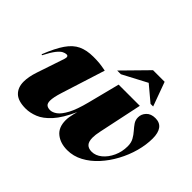

<svg xmlns="http://www.w3.org/2000/svg" viewBox="-160 -970 1223 1223"><g transform="rotate(45 451.0 -358.5)"><path d="M502 -512H693L630.5 -216Q623 -181 623 -156.5Q623 -120 638.2 -104Q653.5 -88 682.5 -88Q718 -88 749.8 -114Q781.5 -140 801.2 -182.8Q821 -225.5 821 -275.5Q821 -307.5 808.2 -330.2Q795.5 -353 778.8 -371.8Q762 -390.5 749.2 -409.2Q736.5 -428 736.5 -452Q736.5 -481.5 758 -504.2Q779.5 -527 819 -527Q859 -527 878.8 -500.2Q898.5 -473.5 898.5 -423Q898.5 -366 881.8 -304.8Q865 -243.5 834.2 -186.5Q803.5 -129.5 762 -84Q720.5 -38.5 670.5 -11.8Q620.5 15 565.5 15Q503.5 15 463.5 -16.8Q423.5 -48.5 423.5 -113Q423.5 -140.5 432.5 -175L439.5 -202Q399 -112 356.5 -65.2Q314 -18.5 271.8 -1.8Q229.5 15 191 15Q123 15 91.8 -15Q60.5 -45 60.5 -98Q60.5 -141 79.5 -198L141.5 -382.5Q152 -414 131.5 -414Q119.5 -414 104.5 -406.5Q89.5 -399 70.2 -374.8Q51 -350.5 24.5 -299L18.5 -302Q52.5 -388 85.8 -436.2Q119 -484.5 161.2 -504.2Q203.5 -524 263.5 -524Q295.5 -524 318.5 -521.8Q341.5 -519.5 376.5 -512.5L282.5 -216Q265 -160.5 265 -131Q265 -106.5 276.5 -97.2Q288 -88 308 -88Q329 -88 353 -105.2Q377 -122.5 401.2 -167.5Q425.5 -212.5 447 -296.5ZM432 -569 592 -732H696.5L756 -569H732.5L629.5 -655.5L465.5 -569Z"/></g></svg>

Font: Newsreader 72pt ExtraBold
Style: Italic
Weight: 800
Italic angle: -17°
Designer: Hugues Gentile
Foundry: Production Type
Version: Version 1.003; ttfautohint (v1.8.3)